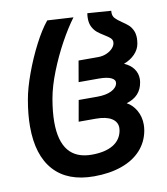

<svg xmlns="http://www.w3.org/2000/svg" viewBox="-83 -799 767 884"><g transform="rotate(-10 300.0 -356.5)"><path d="M34.5 -260.5Q34.5 -317.5 46.5 -385Q55.5 -437 79.8 -503.2Q104 -569.5 135.5 -630.5Q167 -691.5 197.5 -728.5L319 -721.5Q287.5 -679.5 254.2 -619Q221 -558.5 194.8 -492.2Q168.5 -426 158.5 -369Q148 -308.5 148 -261Q148 -84 292.5 -84Q355.5 -84 392.8 -106.5Q430 -129 437.5 -172Q438.5 -180 438.5 -184Q438.5 -212 413 -228Q387.5 -244 339.5 -244H259L276.5 -342.5H363.5Q404.5 -342.5 430 -355.2Q455.5 -368 459.5 -389Q462 -405 442.8 -414.2Q423.5 -423.5 385 -423.5H290.5L307.5 -521.5H399Q421 -521.5 439.5 -529.8Q458 -538 469 -551Q480 -564 480 -577.5Q480 -588.5 471.5 -596.5Q463 -604.5 445 -615.5Q426 -627 413.5 -637.2Q401 -647.5 392 -664.2Q383 -681 383 -705Q383 -717.5 385 -729L495.5 -721Q495 -718 495 -712.5Q495 -696 504.8 -685.5Q514.5 -675 534.5 -661.5Q552.5 -649.5 563.5 -639.8Q574.5 -630 582.2 -614.2Q590 -598.5 590 -576Q590 -566.5 587.5 -550.5Q583 -524.5 562.5 -503.2Q542 -482 511 -470.5Q540 -458 555.2 -437Q570.5 -416 570.5 -389.5Q570.5 -381.5 569 -373Q558.5 -309 491.5 -289.5Q518.5 -275 535.2 -245.5Q552 -216 552 -179Q552 -167.5 549.5 -151.5Q540 -99 505.5 -61.2Q471 -23.5 414.8 -3.8Q358.5 16 286 16Q163 16 98.8 -55Q34.5 -126 34.5 -260.5Z"/></g></svg>

Font: JuliaMono SemiBold
Style: Italic
Weight: 600
Italic angle: -9°
Monospace: yes
Designer: cormullion
Foundry: corm
Version: Version 0.056; ttfautohint (v1.8.4)